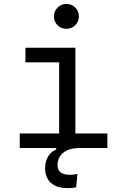

<svg xmlns="http://www.w3.org/2000/svg" viewBox="-20 -764 626 991"><path d="M328.6 207Q273.4 207 243.2 180.2Q212.9 153.3 212.9 104.5Q212.9 70.3 227.8 44.4Q242.7 18.6 270 8.3V0H82V-75.2H285.2V-442.4H111.3V-517.6H369.1V-75.2H534.2V0H391.1Q336.9 0 306.9 23.9Q276.9 47.9 276.9 88.4Q276.9 138.2 341.3 138.2Q358.9 138.2 379.9 133.8L373 202.6Q361.8 205.1 350.1 206.1Q338.4 207 328.6 207ZM322.8 -615.2Q295.9 -615.2 277.1 -633.8Q258.3 -652.3 258.3 -679.2Q258.3 -706.1 277.1 -724.9Q295.9 -743.7 322.8 -743.7Q349.6 -743.7 368.4 -724.9Q387.2 -706.1 387.2 -679.2Q387.2 -652.3 368.4 -633.8Q349.6 -615.2 322.8 -615.2Z"/></svg>

Font: Cascadia Code NF SemiLight
Style: Regular
Weight: 350
Monospace: yes
Designer: Aaron Bell
Foundry: Saja Typeworks
Version: Version 2404.023; ttfautohint (v1.8.4)